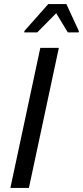

<svg xmlns="http://www.w3.org/2000/svg" viewBox="-20 -923 407 943"><path d="M31 0 178 -688H269L122 0ZM99 -764 100 -771 217 -903H306L367 -771V-764H313L256 -858L163 -764Z"/></svg>

Font: Saira Semi Condensed
Style: Italic
Weight: 400
Width: 4
Italic angle: -12°
Designer: Hector Gatti with collaboration of the Omnibus-Type team
Foundry: Omnibus-Type
Version: Version 1.001; ttfautohint (v1.8)